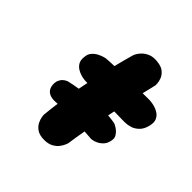

<svg xmlns="http://www.w3.org/2000/svg" viewBox="-175 -786 923 923"><g transform="rotate(45 286.5 -325.0)"><path d="M260 1Q228 1 210 -11.5Q192 -24 184 -41Q176 -58 174.5 -70.5Q173 -83 173 -83Q177 -126 184 -175.5Q191 -225 201 -277.5Q211 -330 223 -383.5Q235 -437 248 -489.5Q261 -542 275 -591Q275 -591 280 -601Q285 -611 297 -623.5Q309 -636 328.5 -644.5Q348 -653 377 -650Q408 -647 424 -633.5Q440 -620 446 -604Q452 -588 452.5 -576Q453 -564 453 -564Q444 -526 433 -479.5Q422 -433 411 -382Q400 -331 389.5 -277.5Q379 -224 369.5 -171Q360 -118 353 -69Q353 -69 349 -58.5Q345 -48 335 -34Q325 -20 306.5 -9.5Q288 1 260 1ZM166 -167Q165 -167 156 -167Q147 -167 135.5 -170.5Q124 -174 114.5 -183.5Q105 -193 102 -212Q100 -232 105.5 -245Q111 -258 119.5 -265.5Q128 -273 135 -276Q142 -279 142 -279Q167 -285 201.5 -290.5Q236 -296 276 -299.5Q316 -303 358 -302Q400 -301 441 -294Q441 -294 449.5 -290Q458 -286 469 -277.5Q480 -269 487.5 -256Q495 -243 491 -226Q487 -204 475 -191Q463 -178 449.5 -171.5Q436 -165 426.5 -163.5Q417 -162 417 -162Q374 -165 342.5 -167Q311 -169 285 -170Q259 -171 231 -170Q203 -169 166 -167ZM470 -333Q390 -334 320.5 -336.5Q251 -339 197 -340Q197 -340 188 -341Q179 -342 166 -346Q153 -350 140.5 -358Q128 -366 120 -379.5Q112 -393 114 -414Q115 -437 127 -451Q139 -465 154 -472.5Q169 -480 180 -483Q191 -486 191 -486Q199 -487 221 -488Q243 -489 274.5 -490Q306 -491 342 -491.5Q378 -492 414.5 -492.5Q451 -493 483 -493Q483 -493 493.5 -492Q504 -491 519 -487Q534 -483 548 -473.5Q562 -464 569 -448Q576 -432 570 -407Q563 -377 546.5 -361Q530 -345 512.5 -339.5Q495 -334 482.5 -333.5Q470 -333 470 -333Z"/></g></svg>

Font: Sour Gummy Black
Style: Italic
Weight: 900
Italic angle: -11.3°
Designer: Stefie Justprince
Foundry: Eifetstype
Version: Version 1.000